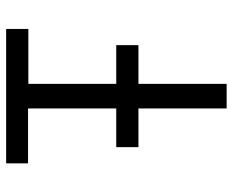

<svg xmlns="http://www.w3.org/2000/svg" viewBox="-88 -688 775 640"><g transform="rotate(-90 300.0 -367.5)"><path d="M259 0V-294H130V-368H259V-662H76V-735H524V-661H341V-368H470V-294H341V0Z"/></g></svg>

Font: Iosevka Custom Extended
Style: Regular
Weight: 400
Width: 7
Monospace: yes
Designer: Belleve Invis
Foundry: Belleve Invis
Version: Version 11.2.4; ttfautohint (v1.8.4)